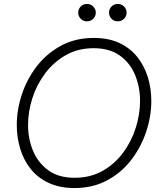

<svg xmlns="http://www.w3.org/2000/svg" viewBox="-20 -942 824 972"><path d="M576 -834Q557 -834 544.5 -847Q532 -860 532 -878Q532 -896 544.5 -909Q557 -922 576 -922Q595 -922 608 -909Q621 -896 621 -878Q621 -860 608 -847Q595 -834 576 -834ZM420 -834Q401 -834 388.5 -847Q376 -860 376 -878Q376 -896 388.5 -909Q401 -922 420 -922Q439 -922 452 -909Q465 -896 465 -878Q465 -860 452 -847Q439 -834 420 -834ZM357 10Q282 10 226.5 -16Q171 -42 135.5 -86.5Q100 -131 82.5 -188.5Q65 -246 65 -309Q65 -387 91 -465Q117 -543 167 -607.5Q217 -672 289.5 -711Q362 -750 455 -750Q530 -750 585 -724Q640 -698 675.5 -653Q711 -608 728.5 -551Q746 -494 746 -431Q746 -353 720 -275Q694 -197 644.5 -132.5Q595 -68 522.5 -29Q450 10 357 10ZM358 -42Q437 -42 498.5 -76.5Q560 -111 602.5 -168Q645 -225 667 -294Q689 -363 689 -431Q689 -501 664 -562Q639 -623 587 -660.5Q535 -698 454 -698Q375 -698 313.5 -663Q252 -628 209 -571Q166 -514 144 -445.5Q122 -377 122 -309Q122 -239 147.5 -178Q173 -117 225 -79.5Q277 -42 358 -42Z"/></svg>

Font: Be Vietnam Pro ExtraLight
Style: Italic
Weight: 200
Italic angle: -12°
Designer: Lam Bao, Tony Le, Vietanh Nguyen
Foundry: Yellow Type Foundry
Version: Version 1.002; ttfautohint (v1.8.3)